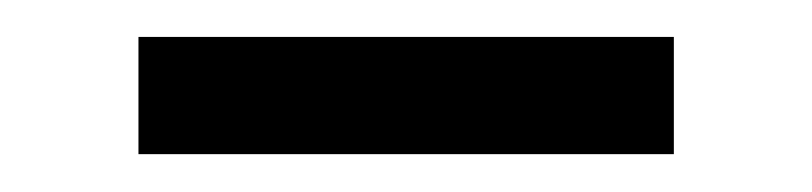

<svg xmlns="http://www.w3.org/2000/svg" viewBox="-20 -697 440 104"><path d="M55 -677H345V-613.5H55Z"/></svg>

Font: Lato 2
Style: Regular
Weight: 500
Designer: Lukasz Dziedzic with Adam Twardoch and Botio Nikoltchev
Foundry: tyPoland Lukasz Dziedzic
Version: Version 2.015; 2015-08-06; http://www.latofonts.com/